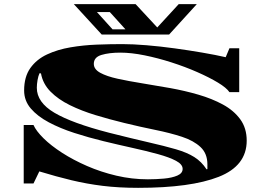

<svg xmlns="http://www.w3.org/2000/svg" viewBox="-20 -882 1301 923"><path d="M644 21Q551 21 474 11.5Q397 2 324 -15.5Q251 -33 169 -58L141 0H94V-281H141Q154 -252 189.5 -217Q225 -182 278.5 -147.5Q332 -113 398.5 -84Q465 -55 539.5 -37.5Q614 -20 691 -20Q730 -20 768.5 -23.5Q807 -27 832.5 -38Q858 -49 858 -70Q858 -92 826 -109Q794 -126 739.5 -141Q685 -156 617 -171Q549 -186 477 -203.5Q405 -221 337 -243Q269 -265 214.5 -294Q160 -323 128 -360.5Q96 -398 96 -447Q96 -513 126 -555Q156 -597 206.5 -620.5Q257 -644 319 -654.5Q381 -665 445.5 -667.5Q510 -670 567 -670Q619 -670 685 -664.5Q751 -659 820 -649.5Q889 -640 953 -629Q1017 -618 1065 -607L1083 -650H1130V-439H1083Q1069 -460 1027.5 -485Q986 -510 928 -535.5Q870 -561 804.5 -582Q739 -603 675 -616Q611 -629 558 -629Q505 -629 468 -618Q431 -607 431 -575Q431 -549 462 -532Q493 -515 545.5 -503.5Q598 -492 663.5 -481.5Q729 -471 798.5 -458.5Q868 -446 933.5 -427Q999 -408 1051.5 -379.5Q1104 -351 1135 -308.5Q1166 -266 1166 -206Q1166 -85 1031.5 -32Q897 21 644 21ZM973 -68 977 -69V-92Q977 -144 944 -175Q911 -206 854.5 -224.5Q798 -243 726.5 -257.5Q655 -272 577 -291Q507 -308 439.5 -328.5Q372 -349 316 -376.5Q260 -404 223 -441.5Q186 -479 177 -529L170 -530Q164 -517 160.5 -497Q157 -477 157 -460Q157 -390 241.5 -340Q326 -290 504 -244Q615 -216 693.5 -198Q772 -180 825.5 -164.5Q879 -149 914 -127Q949 -105 973 -68ZM469 -716 335 -862H632L736 -750L839 -862H926L793 -716ZM521 -741H583L508 -824H446Z"/></svg>

Font: Diplomata SC
Style: Regular
Weight: 400
Designer: Eduardo Rodriguez Tunni
Foundry: Eduardo Rodriguez Tunni
Version: Version 1.002; ttfautohint (v1.8.4.7-5d5b);gftools[0.9.23]